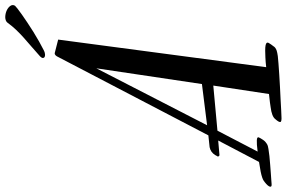

<svg xmlns="http://www.w3.org/2000/svg" viewBox="-384 -786 1111 744"><g transform="rotate(-90 172.0 -414.5)"><path d="M19 -163.1 325.2 -750Q326.7 -752.9 328.6 -754.6Q330.6 -756.3 333 -757.8Q335.9 -758.8 338.4 -758.3Q340.8 -757.8 344.2 -756.8L390.1 -745.1L283.2 61Q303.7 58.6 320.6 57.9Q337.4 57.1 347.2 57.1Q361.8 57.1 368.9 58.8Q376 60.5 377.7 63.5Q379.4 66.4 377.2 70.6Q375 74.7 371.1 80.1Q366.7 85 364.5 88.9Q362.3 92.8 358.4 95.9Q354.5 99.1 347.4 101.6Q340.3 104 326.2 106Q316.4 107.4 297.4 108.6Q278.3 109.9 254.6 111.6Q231 113.3 205.1 114.5Q179.2 115.7 156.5 116.9Q133.8 118.2 116.5 119.1Q99.1 120.1 92.8 120.1Q72.3 121.6 70.8 116Q69.3 110.4 82 96.2Q92.3 82.5 128.9 78.1Q134.3 77.1 147.5 75.4Q160.6 73.7 179.2 71.8L211.9 -144L37.1 -127.9L-43.9 27.8Q-13.7 23.9 0 24.7Q13.7 25.4 11.2 32.2Q7.8 39.6 1.2 49.3Q-5.4 59.1 -18.1 65.9Q-22.5 67.9 -34.2 69.8Q-45.9 71.8 -61.5 73.5Q-77.1 75.2 -94.5 76.4Q-111.8 77.6 -127.2 78.9Q-142.6 80.1 -154.3 80.8Q-166 81.5 -169.9 82Q-182.1 83 -179.7 75Q-177.2 66.9 -162.1 55.2Q-159.7 53.2 -156 50.8Q-152.3 48.3 -144 45.4Q-135.7 42.5 -121.6 39.6Q-107.4 36.6 -84 33.2L-1 -125L-57.1 -120.1Q-60.5 -120.1 -62 -123Q-64 -127 -61 -129.9L-57.1 -137.2Q-46.4 -154.3 -26.9 -158.2ZM217.8 -188 278.8 -597.2 58.1 -168ZM455.1 -940.9Q458 -945.3 464.1 -947.8Q470.2 -950.2 477.1 -950.2Q484.9 -950.2 493.2 -948Q501.5 -945.8 508.3 -941.7Q515.1 -937.5 519.5 -932.1Q523.9 -926.8 523.9 -920.9Q523.9 -916.5 521 -912.1Q519 -909.7 510 -902.6Q501 -895.5 487.1 -885.7Q473.1 -876 455.8 -864.3Q438.5 -852.5 419.9 -841.1Q401.4 -829.6 382.8 -819.1Q364.3 -808.6 348.6 -800.8Q342.8 -797.9 338.4 -796.9Q334 -795.9 331.1 -795.9Q324.7 -795.9 321.8 -798.3Q318.8 -800.8 318.8 -804.2Q318.8 -809.1 324.7 -814.9Q344.7 -833 362.8 -848.4Q380.9 -863.8 397.2 -878.4Q413.6 -893.1 428 -908.2Q442.4 -923.3 455.1 -940.9Z"/></g></svg>

Font: Mervale Script
Style: Regular
Weight: 400
Designer: Astigmatic (AOETI)
Foundry: Astigmatic (AOETI)
Version: Version 1.000